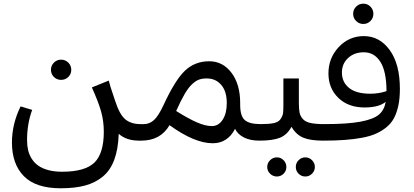

<svg xmlns="http://www.w3.org/2000/svg" viewBox="-20 -764 2247 1043"><path d="M351.1 -345.9Q335 -330.1 312 -330.1Q289.1 -330.1 272.9 -345.9Q256.8 -361.8 256.8 -384.8Q256.8 -407.7 272.9 -423.8Q289.1 -439.9 312 -439.9Q335 -439.9 351.1 -423.8Q367.2 -407.7 367.2 -384.8Q367.2 -361.8 351.1 -345.9ZM755.9 -44.9 735.8 0Q666 0 625 -37.1Q622.1 45.9 600.8 103.5Q579.6 161.1 538.6 195.1Q497.6 229 442.1 243.9Q386.7 258.8 310.1 258.8Q174.3 258.8 109.6 192.9Q44.9 127 44.9 9.8Q44.9 -90.3 91.8 -186L154.8 -167Q127 -91.8 127 -2.9Q127 26.9 132.8 52Q138.7 77.1 152.8 99.1Q167 121.1 188.5 136.2Q210 151.4 242.9 160.2Q275.9 168.9 317.9 168.9Q441.4 168.9 492.7 119.4Q543.9 69.8 543.9 -48.8Q543.9 -106 529.1 -158.7Q514.2 -211.4 479 -289.1L570.8 -326.2Q574.7 -310.1 580.3 -292Q585.9 -273.9 593.8 -251.2Q601.6 -228.5 605 -217.8Q628.9 -142.6 660.2 -116.2Q691.4 -89.8 744.1 -89.8Z M1397 -89.8 1408.7 -46.9 1388.7 0Q1339.4 0 1305.4 -17.1Q1271.5 -34.2 1256.8 -64Q1216.3 14.2 1135.7 14.2Q1036.6 14.2 900.9 -84Q852.1 0 747.1 0H735.8L715.8 -44.9L743.7 -89.8H760.7Q792 -89.8 816.2 -111.6Q840.3 -133.3 867.7 -191.9Q930.7 -328.6 984.6 -379.9Q1038.6 -431.2 1116.7 -431.2Q1189.9 -431.2 1237.3 -368.9Q1284.7 -306.6 1284.7 -204.1V-194.8Q1284.7 -133.8 1309.6 -111.8Q1334.5 -89.8 1397 -89.8ZM1130.9 -79.1Q1167 -79.1 1189.5 -113.5Q1211.9 -147.9 1211.9 -204.1Q1211.9 -267.6 1181.9 -302.7Q1151.9 -337.9 1103 -337.9Q1078.6 -337.9 1061 -331.5Q1043.5 -325.2 1023.4 -306.6Q1003.4 -288.1 982.9 -252.9Q962.4 -217.8 937 -161.1Q1002.9 -119.6 1049.3 -99.4Q1095.7 -79.1 1130.9 -79.1Z M1742.7 -89.8 1754.9 -44.9 1734.9 0Q1667 0 1627.9 -15.9Q1588.9 -31.7 1563.5 -75.2Q1540 -31.7 1501 -15.9Q1461.9 0 1388.7 0L1368.7 -44.9L1397.5 -89.8Q1442.4 -89.8 1468 -95.5Q1493.7 -101.1 1504.6 -117.9Q1515.6 -134.8 1517.6 -149.2Q1519.5 -163.6 1519.5 -196.8Q1519.5 -202.1 1519.5 -205.1V-337.9H1603.5V-205.1Q1603.5 -170.9 1607.4 -151.9Q1611.3 -132.8 1625.5 -117.2Q1639.6 -101.6 1667.5 -95.7Q1695.3 -89.8 1742.7 -89.8ZM1483.9 90.8Q1505.4 90.8 1520.5 106.2Q1535.6 121.6 1535.6 143.1Q1535.6 164.6 1520.5 179.7Q1505.4 194.8 1483.9 194.8Q1462.9 194.8 1447.3 179.7Q1431.6 164.6 1431.6 143.1Q1431.6 121.6 1447.3 106.2Q1462.9 90.8 1483.9 90.8ZM1638.7 90.8Q1659.7 90.8 1675 106.2Q1690.4 121.6 1690.4 143.1Q1690.4 164.6 1675 179.7Q1659.7 194.8 1638.7 194.8Q1617.2 194.8 1602.1 179.7Q1586.9 164.6 1586.9 143.1Q1586.9 121.6 1602.1 106.2Q1617.2 90.8 1638.7 90.8Z M1992.4 -649.9Q1976.6 -633.8 1953.6 -633.8Q1930.7 -633.8 1914.6 -649.9Q1898.4 -666 1898.4 -689Q1898.4 -711.9 1914.6 -728Q1930.7 -744.1 1953.6 -744.1Q1976.6 -744.1 1992.4 -728Q2008.3 -711.9 2008.3 -689Q2008.3 -666 1992.4 -649.9ZM1956.5 -567.9Q2042 -567.9 2097.2 -491.9Q2152.3 -416 2152.3 -280.8Q2152.3 -231.4 2144.5 -193.1Q2136.7 -154.8 2121.6 -125Q2106.4 -95.2 2080.8 -74Q2055.2 -52.7 2023.2 -38.3Q1991.2 -23.9 1946.3 -15.6Q1901.4 -7.3 1850.8 -3.7Q1800.3 0 1734.4 0L1714.4 -45.9L1742.2 -89.8Q1867.7 -89.8 1938.2 -103Q2008.8 -116.2 2038.3 -141.4Q2067.9 -166.5 2075.2 -210.9Q2038.6 -180.2 1960.4 -180.2Q1872.1 -180.2 1818.1 -232.2Q1764.2 -284.2 1764.2 -365.2Q1764.2 -448.7 1820.1 -508.3Q1876 -567.9 1956.5 -567.9ZM1837.4 -370.1Q1837.4 -317.4 1876.5 -286.1Q1915.5 -254.9 1991.2 -254.9Q2038.1 -254.9 2079.6 -269Q2079.1 -377 2046.1 -428.5Q2013.2 -480 1956.5 -480Q1904.3 -480 1870.8 -448.7Q1837.4 -417.5 1837.4 -370.1Z"/></svg>

Font: FiraGO
Style: Regular
Weight: 400
Designer: bBox Type
Foundry: bBox Type GmbH
Version: Version 1.001;PS 001.001;hotconv 1.0.88;makeotf.lib2.5.64775